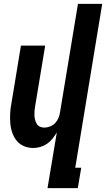

<svg xmlns="http://www.w3.org/2000/svg" viewBox="-20 -755 547 990"><path d="M225 215 273 -72Q263 -56 251 -40.5Q239 -25 223 -14Q207 -3 188.5 2.5Q170 8 152 8Q126 8 103.5 -1.5Q81 -11 66 -29.5Q51 -48 43 -71.5Q35 -95 33 -120.5Q31 -146 32.5 -172Q34 -198 39 -223L88 -520H213L161 -206Q159 -195 158 -183Q157 -171 157.5 -159.5Q158 -148 161 -137Q164 -126 169.5 -116.5Q175 -107 185.5 -102Q196 -97 208 -97Q223 -97 238.5 -103Q254 -109 265 -121Q276 -133 282 -148Q288 -163 290 -179L382 -735H507L368 110H399L381 215Z"/></svg>

Font: Iosevka Term Curly Extrabold
Style: Italic
Weight: 800
Italic angle: -9°
Designer: Belleve Invis
Foundry: Belleve Invis
Version: Version 32.3.0